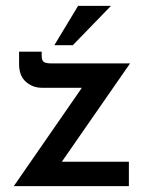

<svg xmlns="http://www.w3.org/2000/svg" viewBox="-20 -634 512 654"><path d="M123 -335Q91 -335 68 -355.5Q45 -376 45 -415V-458H122V-444Q122 -427 130 -422.5Q138 -418 156 -418H423L176 -62L156 -83H419V0H27L279 -364L295 -335ZM358 -614 228 -480H165L246 -614Z"/></svg>

Font: Reem Kufi
Style: Regular
Weight: 400
Designer: Khaled Hosny
Version: Version 1.6